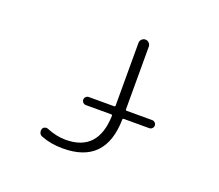

<svg xmlns="http://www.w3.org/2000/svg" viewBox="-122 -928 1245 1091"><g transform="rotate(20 500.0 -383.0)"><path d="M391.6 -288.1Q381.8 -288.1 374.5 -295.4Q367.2 -302.7 367.2 -312.5Q367.2 -322.3 374.5 -329.6Q381.8 -336.9 391.6 -336.9H544.9Q551.8 -336.9 551.8 -343.8V-722.7Q551.8 -735.4 561 -744.6Q570.3 -753.9 583 -753.9Q595.7 -753.9 605 -744.6Q614.3 -735.4 614.3 -722.7V-343.8Q614.3 -336.9 621.1 -336.9H775.4Q785.2 -336.9 792.5 -329.6Q799.8 -322.3 799.8 -312.5Q799.8 -302.7 792.5 -295.4Q785.2 -288.1 775.4 -288.1H621.1Q614.3 -288.1 614.3 -281.2Q609.4 -11.7 352.5 -11.7Q351.6 -11.7 350.6 -11.7Q279.3 -11.7 219.7 -35.2Q209 -39.1 204.1 -49.8Q201.2 -56.6 201.2 -62.5Q201.2 -67.4 202.1 -72.3Q205.1 -83 214.8 -87.4Q224.6 -91.8 235.4 -87.9Q293.9 -63.5 350.6 -63.5Q544.9 -63.5 551.8 -280.3Q551.8 -288.1 544.9 -288.1Z"/></g></svg>

Font: Rounded Mgen+ 1mn light
Style: Regular
Weight: 200
Designer: [Source Han Sans]
Ryoko NISHIZUKA  (kana & ideographs); Paul D. Hunt (Latin, Greek & Cyrillic); Wenlong ZHANG  (bopomofo
Version: Version 1.059.20150602